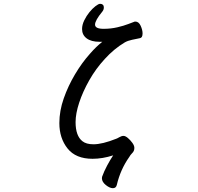

<svg xmlns="http://www.w3.org/2000/svg" viewBox="-20 -822 1040 1006"><path d="M573 -8Q517 10 465 10Q377 10 334 -44Q291 -98 291 -177Q291 -241 314 -306.5Q337 -372 373 -432.5Q409 -493 451 -540Q484 -578 516 -603Q509 -603 502 -603Q458 -603 434 -621Q410 -639 410 -670Q410 -692 421.5 -715.5Q433 -739 448.5 -758Q464 -777 480 -789.5Q496 -802 504.5 -802Q513 -802 518.5 -797.5Q524 -793 524 -782Q524 -771 516 -761Q478 -715 478 -693Q478 -671 523 -671Q561 -671 595 -679Q629 -687 652 -696L681 -707Q684 -709 689 -709Q707 -709 717 -687Q727 -665 727 -647Q727 -624 713 -622Q694 -618 672 -613.5Q650 -609 634 -600Q577 -566 529 -513Q482 -462 448 -402Q414 -342 395 -284.5Q376 -227 376 -182Q376 -110 412 -82Q432 -66 470 -66Q516 -66 589 -95Q593 -96 605 -103Q617 -110 627 -110Q637 -110 650 -99Q663 -88 673.5 -73.5Q684 -59 684 -47Q684 -30 672 -19Q663 -10 657 1Q611 66 592 147Q588 164 571.5 164Q555 164 534.5 147.5Q514 131 514 112Q514 107 515 104Q525 76 541 46Q557 16 573 -8Z"/></svg>

Font: Moon Stars Kai
Style: Bold
Weight: 700
Designer: GuiWonder
Version: Version 1.101